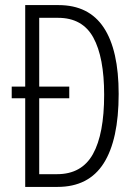

<svg xmlns="http://www.w3.org/2000/svg" viewBox="-20 -734 538 754"><path d="M210 -714Q329 -714 387.5 -625.5Q446 -537 446 -365Q446 -185 387 -92.5Q328 0 206 0H79V-348H26V-394H79V-714ZM208 -664H134V-394H252V-348H134V-50H204Q301 -50 345 -129Q389 -208 389 -362Q389 -509 346.5 -586.5Q304 -664 208 -664Z"/></svg>

Font: Noto Sans Ethiopic ExtraCondensed Light
Style: Regular
Weight: 300
Width: 2
Designer: Monotype Design Team
Foundry: Monotype Imaging Inc.
Version: Version 2.102; ttfautohint (v1.8.4.7-5d5b)